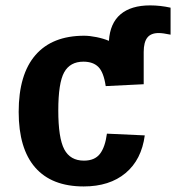

<svg xmlns="http://www.w3.org/2000/svg" viewBox="-20 -668 640 698"><path d="M364.3 -355Q356.9 -405.3 337.6 -424.6Q318.4 -443.8 283.2 -443.8Q234.9 -443.8 213.4 -405.3Q191.9 -366.7 191.9 -266.6Q191.9 -166.5 213.6 -125.2Q235.4 -84 285.2 -84Q324.2 -84 343.3 -108.6Q362.3 -133.3 368.7 -182.1L506.3 -175.8Q494.6 -87.4 436.5 -38.8Q378.4 9.8 284.2 9.8Q168 9.8 107.9 -59.1Q47.9 -127.9 47.9 -261.2Q47.9 -397.5 108.9 -467.8Q169.9 -538.1 286.1 -538.1Q305.7 -538.1 331.1 -533Q356.4 -527.8 376 -519.5Q379.9 -583.5 418.2 -616Q456.5 -648.4 525.9 -648.4Q562.5 -648.4 600.1 -640.1V-542Q571.8 -547.9 557.1 -547.9Q528.3 -547.9 515.4 -531Q502.4 -514.2 502.4 -479V-361.8Z"/></svg>

Font: Cousine
Style: Bold
Weight: 700
Monospace: yes
Designer: Steve Matteson
Foundry: Ascender Corporation
Version: Version 1.20